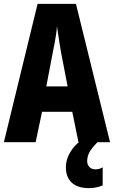

<svg xmlns="http://www.w3.org/2000/svg" viewBox="-20 -734 588 991"><path d="M385 0 353 -157H197L164 0H0L174 -714H372L548 0ZM295 -464Q291 -489 287 -512.5Q283 -536 280 -558Q277 -580 274 -599Q273 -581 270 -559.5Q267 -538 262.5 -514.5Q258 -491 253 -466L219 -288H329ZM430 98Q430 116 441.5 128Q453 140 472 140Q486 140 494.5 137Q503 134 510 130V223Q498 228 480.5 232.5Q463 237 440 237Q380 237 350 208.5Q320 180 320 129Q320 106 328.5 81.5Q337 57 356 32Q375 7 407 -16L483 0Q451 33 440.5 54Q430 75 430 98Z"/></svg>

Font: Noto Sans Khmer ExtraCondensed ExtraBold
Style: Regular
Weight: 800
Width: 2
Designer: Danh Hong and the Monotype Design Team
Foundry: Monotype Imaging Inc.
Version: Version 2.004